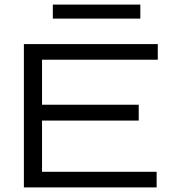

<svg xmlns="http://www.w3.org/2000/svg" viewBox="-20 -816 790 836"><path d="M84 0V-624H667V-556H163V-360H584V-291H163V-68H662V0ZM210 -735V-796H591V-735Z"/></svg>

Font: Inconsolata ExtraExpanded
Style: Regular
Weight: 400
Width: 8
Monospace: yes
Designer: Raph Levien, Cyreal, Brenton Simpson
Foundry: Raph Levien, Cyreal, Google
Version: Version 3.000; ttfautohint (v1.8.2.53-6de2)